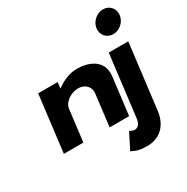

<svg xmlns="http://www.w3.org/2000/svg" viewBox="-237 -1032 1469 1509"><g transform="rotate(-30 497.5 -277.5)"><path d="M902.1 -830C844.1 -830 791.3 -783 784.2 -725C777.1 -667 818.3 -620 876.3 -620C934.3 -620 987.1 -667 994.2 -725C1001.3 -783 960.1 -830 902.1 -830ZM772.2 -513H949.2L876.5 79C865.3 170 808.4 275 667.4 275C583.4 275 554 254 530.3 243L602.9 100C602.9 100 624.1 115 646.1 115C676.1 115 697.8 93 703.7 45ZM68.8 0H245.8L281.4 -290C287.7 -341 356.6 -390 420.8 -390C489.7 -390 526.1 -341 519.8 -290L484.2 0H661.2L702.7 -338C720.2 -481 595 -528 490.9 -528C423.2 -528 357.9 -499 304.6 -459H302.2L308.8 -513H131.8Z"/></g></svg>

Font: Hussar
Style: BdSuprExtOblOne
Weight: 700
Foundry: Cannot Into Space Fonts
Version: Version 2.00